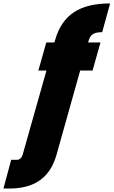

<svg xmlns="http://www.w3.org/2000/svg" viewBox="-187 -808 660 1116"><path d="M133 -574 129 -561H82L36 -398H83L-55 90C-60 109 -72 121 -89 121H-122L-167 288H-137C-12 288 98 247 142 90L279 -398H351L397 -561H325L329 -574C339 -610 364 -621 407 -621L453 -788C277 -788 175 -723 133 -574Z"/></svg>

Font: SVN-Poppins ExtraBold
Style: Italic
Weight: 800
Italic angle: -10°
Designer: Ninad Kale (Devanagari), Jonny Pinhorn (Latin)
Foundry: Indian Type Foundry
Version: Version 3.002 2017